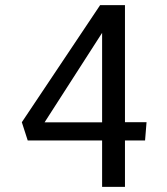

<svg xmlns="http://www.w3.org/2000/svg" viewBox="-20 -731 655 751"><path d="M379.4 0V-181.6H88.4L65.4 -252.9L371.6 -710.9H468.8V-252.9H553.2L547.4 -181.6H468.8V0ZM154.3 -252.4H379.4V-602.5Z"/></svg>

Font: Comme
Style: Regular
Weight: 400
Designer: Vernon Adams
Foundry: Vernon Adams
Version: Version 1.000;gftools[0.9.27]